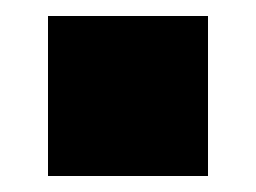

<svg xmlns="http://www.w3.org/2000/svg" viewBox="-20 -220 320 240"><path d="M40 0V-200H240V0Z"/></svg>

Font: Tektur Condensed Black
Style: Regular
Weight: 900
Width: 3
Designer: Adam Jagosz
Foundry: Adam Jagosz
Version: Version 1.005;gftools[0.9.30]